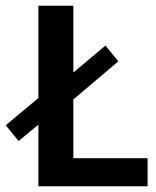

<svg xmlns="http://www.w3.org/2000/svg" viewBox="-61 -650 545 670"><path d="M73 -630H195V-397L307 -491L352 -436L195 -303V-98H454V0H73V-215L4 -158L-41 -213L73 -308Z"/></svg>

Font: Ek Mukta SemiBold
Style: Regular
Weight: 600
Designer: Girish Dalvi and Yashodeep Gholap
Foundry: Ek Type
Version: Version 2.538;PS 1.002;hotconv 16.6.51;makeotf.lib2.5.65220;